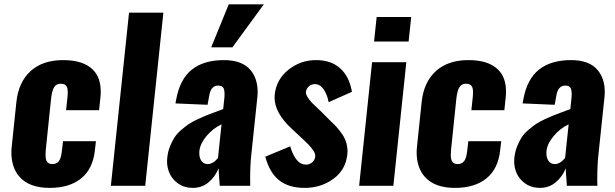

<svg xmlns="http://www.w3.org/2000/svg" viewBox="-20 -869 2875 898"><path d="M212.4 9.8Q117.2 9.8 71.3 -42Q33.7 -84.5 33.2 -155.3Q33.2 -170.4 35.2 -187L56.6 -391.6Q66.4 -484.9 123 -536.4Q179.7 -587.9 275.4 -587.9Q368.7 -587.9 413.6 -543.9Q451.2 -507.3 451.2 -440.9Q451.2 -427.7 449.7 -413.6L443.4 -353.5H289.1L295.9 -417.5Q296.9 -427.7 296.9 -436.5Q296.9 -456.1 291.5 -464.8Q283.7 -477.5 264.2 -477.5Q244.1 -477.5 233.6 -461.9Q223.1 -446.3 218.8 -406.7L194.3 -170.4Q192.9 -156.2 192.9 -145.5Q192.9 -126 197.8 -116.2Q205.6 -101.6 224.6 -101.6Q244.6 -101.6 255.1 -115Q265.6 -128.4 269 -159.7L274.9 -208.5H428.7L423.8 -166Q414.6 -79.6 359.9 -34.9Q305.2 9.8 212.4 9.8Z M498.5 0 583.5 -809.6H744.1L659.2 0Z M967.8 -647.5 1049.8 -848.6H1213.9L1066.9 -647.5ZM951.2 -101.6Q976.1 -101.6 999.5 -129.9L1016.1 -287.6Q975.6 -268.1 946 -232.9Q916.5 -197.8 912.6 -163.6Q912.1 -157.7 912.1 -152.3Q912.1 -131.8 920.9 -118.2Q931.6 -101.6 951.2 -101.6ZM881.3 9.8Q840.3 9.3 811.3 -12Q782.2 -33.2 770.5 -64.5Q761.2 -88.9 761.2 -115.2Q761.2 -123 762.2 -130.9Q765.1 -159.2 774.9 -183.8Q784.7 -208.5 796.4 -226.6Q808.1 -244.6 828.1 -261.7Q848.1 -278.8 863.5 -289.1Q878.9 -299.3 904.8 -311.5Q930.7 -323.7 945.1 -329.3Q959.5 -335 986.8 -345Q1014.2 -355 1023.9 -358.9L1029.8 -415.5Q1030.3 -423.3 1030.3 -429.7Q1030.3 -445.3 1026.4 -455.1Q1020.5 -468.8 1000.5 -468.8Q965.8 -468.8 958.5 -420.9L950.7 -378.9L800.8 -385.3Q800.8 -386.7 802.2 -395Q803.7 -403.3 804.2 -404.3Q821.3 -498.5 877 -543.2Q932.6 -587.9 1027.8 -587.9Q1113.3 -587.9 1152.3 -540.5Q1184.6 -501.5 1185.1 -440.4Q1185.1 -427.7 1183.6 -413.6L1155.3 -145Q1149.9 -95.2 1149.9 -30.8Q1149.9 -15.6 1150.4 0H1007.8Q1002.4 -68.8 1002.4 -82Q986.8 -42.5 955.6 -16.4Q924.3 9.8 881.3 9.8Z M1404.8 9.8Q1331.1 9.8 1286.1 -25.4Q1241.2 -60.5 1220.7 -136.2L1337.4 -184.6Q1349.1 -143.1 1368.7 -120.1Q1386.7 -99.1 1410.2 -99.1Q1412.1 -99.1 1414.1 -99.1Q1430.2 -100.1 1441.9 -111.3Q1453.6 -122.6 1454.6 -139.6Q1455.1 -149.9 1445.6 -164.6Q1436 -179.2 1424.3 -191.2Q1412.6 -203.1 1394.5 -220.2Q1390.6 -223.6 1388.7 -225.6L1344.7 -266.6Q1264.2 -340.8 1264.2 -413.1Q1264.2 -420.9 1265.1 -428.7Q1273.4 -498.5 1329.6 -543.2Q1385.7 -587.9 1458.5 -587.9Q1528.8 -587.9 1571.5 -549.1Q1614.3 -510.3 1626 -439.5L1517.1 -391.1Q1511.2 -424.3 1495.1 -449.2Q1479 -474.1 1455.6 -475.6Q1454.6 -475.6 1454.1 -475.6Q1437 -475.6 1425.3 -465.8Q1413.6 -455.6 1411.1 -440.9Q1409.2 -430.2 1418.5 -415Q1427.7 -399.9 1438 -389.4Q1448.2 -378.9 1469.2 -359.4Q1471.7 -356.9 1473.4 -355.2Q1475.1 -353.5 1477.1 -352.1L1519.5 -309.6Q1541.5 -288.6 1553.5 -275.6Q1565.4 -262.7 1580.6 -241.2Q1595.2 -219.7 1601.1 -196.3Q1605 -180.2 1605.5 -162.6Q1605.5 -154.8 1604.5 -147Q1596.7 -74.2 1538.8 -32.2Q1481 9.8 1404.8 9.8Z M1729.5 -674.8 1741.7 -789.6H1903.3L1891.1 -674.8ZM1659.7 0 1720.2 -578.1H1880.4L1819.8 0Z M2107.9 9.8Q2012.7 9.8 1966.8 -42Q1929.2 -84.5 1928.7 -155.3Q1928.7 -170.4 1930.7 -187L1952.1 -391.6Q1961.9 -484.9 2018.6 -536.4Q2075.2 -587.9 2170.9 -587.9Q2264.2 -587.9 2309.1 -543.9Q2346.7 -507.3 2346.7 -440.9Q2346.7 -427.7 2345.2 -413.6L2338.9 -353.5H2184.6L2191.4 -417.5Q2192.4 -427.7 2192.4 -436.5Q2192.4 -456.1 2187 -464.8Q2179.2 -477.5 2159.7 -477.5Q2139.6 -477.5 2129.2 -461.9Q2118.7 -446.3 2114.3 -406.7L2089.8 -170.4Q2088.4 -156.2 2088.4 -145.5Q2088.4 -126 2093.3 -116.2Q2101.1 -101.6 2120.1 -101.6Q2140.1 -101.6 2150.6 -115Q2161.1 -128.4 2164.6 -159.7L2170.4 -208.5H2324.2L2319.3 -166Q2310.1 -79.6 2255.4 -34.9Q2200.7 9.8 2107.9 9.8Z M2574.7 -101.6Q2599.6 -101.6 2623 -129.9L2639.6 -287.6Q2599.1 -268.1 2569.6 -232.9Q2540 -197.8 2536.1 -163.6Q2535.6 -157.7 2535.6 -152.3Q2535.6 -131.8 2544.4 -118.2Q2555.2 -101.6 2574.7 -101.6ZM2504.9 9.8Q2463.9 9.3 2434.8 -12Q2405.8 -33.2 2394 -64.5Q2384.8 -88.9 2384.8 -115.2Q2384.8 -123 2385.7 -130.9Q2388.7 -159.2 2398.4 -183.8Q2408.2 -208.5 2419.9 -226.6Q2431.6 -244.6 2451.7 -261.7Q2471.7 -278.8 2487.1 -289.1Q2502.4 -299.3 2528.3 -311.5Q2554.2 -323.7 2568.6 -329.3Q2583 -335 2610.4 -345Q2637.7 -355 2647.5 -358.9L2653.3 -415.5Q2653.8 -423.3 2653.8 -429.7Q2653.8 -445.3 2649.9 -455.1Q2644 -468.8 2624 -468.8Q2589.4 -468.8 2582 -420.9L2574.2 -378.9L2424.3 -385.3Q2424.3 -386.7 2425.8 -395Q2427.2 -403.3 2427.7 -404.3Q2444.8 -498.5 2500.5 -543.2Q2556.2 -587.9 2651.4 -587.9Q2736.8 -587.9 2775.9 -540.5Q2808.1 -501.5 2808.6 -440.4Q2808.6 -427.7 2807.1 -413.6L2778.8 -145Q2773.4 -95.2 2773.4 -30.8Q2773.4 -15.6 2773.9 0H2631.3Q2626 -68.8 2626 -82Q2610.4 -42.5 2579.1 -16.4Q2547.9 9.8 2504.9 9.8Z"/></svg>

Font: Oswald
Style: Bold
Weight: 700
Designer: Vernon Adams
Foundry: Vernon Adams
Version: 3.0; ttfautohint (v0.94.23-7a4d-dirty) -l 8 -r 50 -G 200 -x 